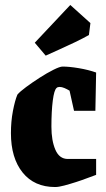

<svg xmlns="http://www.w3.org/2000/svg" viewBox="-20 -741 428 773"><path d="M202 12Q118 12 71 -46.5Q24 -105 24 -205Q24 -252 32 -294Q40 -336 50 -360Q60 -372 85 -390.5Q110 -409 139.5 -428Q169 -447 195 -460Q221 -473 232 -473Q259 -473 297.5 -466.5Q336 -460 367 -449L364 -295H278L260 -376Q250 -382 239.5 -386.5Q229 -391 220 -391Q212 -391 208 -387Q198 -379 192.5 -336Q187 -293 187 -231Q187 -175 203 -138Q219 -101 253 -101H367V-37Q355 -33 333 -24.5Q311 -16 286 -8Q261 0 238.5 6Q216 12 202 12ZM164 -517 120 -569 263 -721 344 -648 338 -600Q315 -587 284 -572Q253 -557 221.5 -543Q190 -529 164 -517Z"/></svg>

Font: Grenze Gotisch Black
Style: Regular
Weight: 900
Designer: Renata Polastri
Foundry: Omnibus-Type
Version: Version 1.001